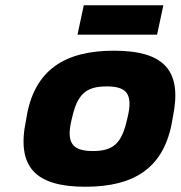

<svg xmlns="http://www.w3.org/2000/svg" viewBox="-20 -702 688 731"><path d="M81 -256 79 -244C42 -67 114 9 305 9C493 9 606 -64 636 -244L638 -256C674 -429 610 -509 414 -509C227 -509 111 -436 81 -256ZM253 -248 254 -252C274 -342 306 -373 386 -373C462 -373 488 -345 465 -252L464 -248C444 -158 413 -127 334 -127C258 -127 230 -155 253 -248ZM275 -570H578L602 -682H299Z"/></svg>

Font: LT Wave Black
Style: Italic
Weight: 900
Designer: Daniel Lyons
Version: Version 2.5 (Glyphs App)